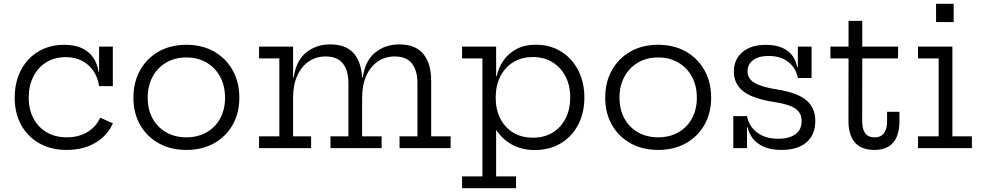

<svg xmlns="http://www.w3.org/2000/svg" viewBox="-20 -777 5145 1007"><path d="M330 9.3Q247.2 9.3 185.7 -25.7Q124.3 -60.7 90.6 -122.4Q57 -184.1 57 -264.6Q57 -325.6 75.5 -376.4Q94 -427.2 128.4 -464.3Q162.8 -501.5 210.5 -521.8Q258.1 -542.1 316.3 -542.1Q372.8 -542.1 410.7 -523.9Q448.7 -505.6 469.7 -473.8Q490.6 -442 496.4 -401.2H514.1L499.7 -325.3Q493.1 -370.4 470.1 -404.7Q447.1 -439 410.2 -458.2Q373.2 -477.3 324.7 -477.3Q266.6 -477.3 222.8 -450.3Q179.1 -423.2 154.9 -375.3Q130.6 -327.4 130.6 -264.6Q130.6 -203.6 155.2 -156.7Q179.8 -109.8 224.6 -83.3Q269.4 -56.8 330.7 -56.8Q393.4 -56.8 438.9 -84.6Q484.3 -112.4 505.6 -159.7L572 -130.2Q543.3 -65.7 480.6 -28.2Q417.8 9.3 330 9.3ZM499.7 -325.3V-532.5H571.7V-325.3Z M957.5 9.3Q874.7 9.3 812.2 -25.7Q749.7 -60.8 714.7 -122.4Q679.7 -184.1 679.7 -264.6Q679.7 -345.7 714.7 -408.4Q749.7 -471.1 812.1 -506.6Q874.6 -542.1 957.4 -542.1Q1040.3 -542.1 1102.8 -506.6Q1165.3 -471.1 1200.3 -408.4Q1235.3 -345.7 1235.3 -264.6Q1235.3 -184.1 1200.3 -122.4Q1165.3 -60.8 1102.8 -25.7Q1040.3 9.3 957.5 9.3ZM957.5 -56.8Q1017.5 -56.8 1063.2 -82.8Q1108.9 -108.8 1134.6 -155.5Q1160.3 -202.3 1160.3 -264.6Q1160.3 -326.9 1134.6 -374.5Q1108.9 -422.1 1063.2 -448.9Q1017.5 -475.7 957.5 -475.7Q897.5 -475.7 851.8 -448.9Q806.1 -422.1 780.4 -374.5Q754.6 -326.9 754.6 -264.6Q754.6 -202.3 780.4 -155.5Q806.1 -108.8 851.8 -82.8Q897.5 -56.8 957.5 -56.8Z M2075.5 0V-61.9H2169.4V-341.3Q2169.4 -406.9 2140.4 -443.9Q2111.4 -480.9 2050 -480.9Q2000.6 -480.9 1962.1 -455Q1923.5 -429.1 1901.4 -380.5Q1879.3 -331.9 1879.3 -264L1862.2 -371H1882.6Q1894.8 -457.9 1947.3 -501Q1999.7 -544.1 2074.7 -544.1Q2158.8 -544.1 2200.1 -494.1Q2241.4 -444.1 2241.4 -353.1V-61.9H2343.4V0ZM1338.7 0V-61.9H1445.1V-470.6H1338.7V-532.5H1517.1V-61.9H1611.7V0ZM1713.4 0V-61.9H1807.3V-341.3Q1807.3 -406.9 1778.4 -443.9Q1749.4 -480.9 1687.9 -480.9Q1638.5 -480.9 1599.9 -455Q1561.4 -429.1 1539.3 -380.5Q1517.1 -331.9 1517.1 -264L1500.1 -371H1520.4Q1532.6 -457.9 1585.1 -501Q1637.6 -544.1 1712.6 -544.1Q1797 -544.1 1838.1 -494.1Q1879.3 -444.1 1879.3 -353.1V-61.9H1981.6V0Z M2403.4 210V148.1H2510.1V-470.6H2403.4V-532.5H2582.1V-341.8L2579.8 -284.9V-253.4L2582.1 -208.4V148.1H2686.6V210ZM2783.2 9.9Q2717 9.9 2664.7 -18.9Q2612.4 -47.8 2578.5 -101.7Q2544.6 -155.6 2533.4 -230.3L2579.8 -264.9Q2579.8 -203.6 2603.4 -156.3Q2627 -109 2671 -81.9Q2714.9 -54.9 2775.4 -54.9Q2835.2 -54.9 2879 -81.9Q2922.9 -109 2946.8 -156.6Q2970.7 -204.3 2970.7 -266.2Q2970.7 -328.4 2946.1 -376Q2921.4 -423.7 2877.4 -450.7Q2833.4 -477.8 2775.4 -477.8Q2715.8 -477.8 2671.8 -450.7Q2627.9 -423.7 2603.9 -375.7Q2579.8 -327.7 2579.8 -264.9L2568.4 -378.3H2585.4Q2594.7 -422.5 2620.6 -459.8Q2646.4 -497.1 2689.2 -519.9Q2731.9 -542.6 2791.2 -542.6Q2846.8 -542.6 2893.3 -522.3Q2939.8 -502 2973.7 -464.8Q3007.7 -427.7 3026.4 -377.1Q3045 -326.5 3045 -266.2Q3045 -185.5 3012.6 -123.1Q2980.2 -60.7 2921.3 -25.4Q2862.5 9.9 2783.2 9.9Z M3432 9.3Q3349.2 9.3 3286.7 -25.7Q3224.2 -60.8 3189.2 -122.4Q3154.2 -184.1 3154.2 -264.6Q3154.2 -345.7 3189.2 -408.4Q3224.2 -471.1 3286.6 -506.6Q3349.1 -542.1 3431.9 -542.1Q3514.8 -542.1 3577.3 -506.6Q3639.8 -471.1 3674.8 -408.4Q3709.8 -345.7 3709.8 -264.6Q3709.8 -184.1 3674.8 -122.4Q3639.8 -60.8 3577.3 -25.7Q3514.8 9.3 3432 9.3ZM3432 -56.8Q3492 -56.8 3537.7 -82.8Q3583.4 -108.8 3609.1 -155.5Q3634.8 -202.3 3634.8 -264.6Q3634.8 -326.9 3609.1 -374.5Q3583.4 -422.1 3537.7 -448.9Q3492 -475.7 3432 -475.7Q3372 -475.7 3326.3 -448.9Q3280.6 -422.1 3254.9 -374.5Q3229.1 -326.9 3229.1 -264.6Q3229.1 -202.3 3254.9 -155.5Q3280.6 -108.8 3326.3 -82.8Q3372 -56.8 3432 -56.8Z M4078.2 9.3Q4024.5 9.3 3987.7 -6.6Q3950.8 -22.5 3929.5 -49.2Q3908.2 -76 3901.3 -109H3883.5L3898 -168Q3907.5 -115.5 3950.3 -82.4Q3993.1 -49.3 4061.6 -49.3Q4120.1 -49.3 4152.2 -73.2Q4184.4 -97.1 4184.4 -142.5Q4184.4 -183.8 4152.5 -206.8Q4120.6 -229.9 4040.7 -241.9Q3926.1 -259.9 3877.6 -298.8Q3829 -337.7 3829 -401.1Q3829 -465.2 3873.5 -503.5Q3918 -541.8 3997.5 -541.8Q4049.9 -541.8 4084.2 -525.8Q4118.5 -509.9 4137 -483.3Q4155.5 -456.6 4161.2 -424.7H4179L4164.5 -368Q4155.5 -418.9 4115.4 -451.2Q4075.3 -483.5 4010.9 -483.5Q3959 -483.5 3929.9 -461.6Q3900.7 -439.7 3900.7 -403.1Q3900.7 -364.3 3937.2 -342.6Q3973.7 -321 4052.2 -308.4Q4163.2 -290.9 4209.6 -250.9Q4256.1 -210.8 4256.1 -142.8Q4256.1 -71.3 4210.4 -31Q4164.7 9.3 4078.2 9.3ZM3826 0V-168H3898V0ZM4164.5 -368V-532.5H4236.5V-368Z M4502 -140.8Q4502 -99.2 4518 -77.9Q4533.9 -56.5 4566.9 -56.5Q4599.6 -56.5 4616 -78.2Q4632.5 -99.9 4632.5 -140.8V-190.7H4697.4V-141.5Q4697.4 -93.4 4683.3 -59.6Q4669.2 -25.8 4640 -8.3Q4610.8 9.3 4565.6 9.3Q4518.8 9.3 4488.9 -8.8Q4458.9 -26.8 4444.5 -60.4Q4430 -94 4430 -140.8L4430.4 -470.6H4335.4V-532.5H4430.4V-667.5H4502.4V-532.5H4690.5L4689.8 -470.6H4502.4Z M4975.1 -61.9H5077.4V0H4794.8V-61.9H4903.1V-470.6H4794.8V-532.5H4975.1ZM4889.5 -757.2H4981.8V-661.3H4889.5Z"/></svg>

Font: Hepta Slab ExtraLight
Style: Regular
Weight: 200
Designer: Michael LaGattuta
Foundry: Michael LaGattuta
Version: Version 1.100